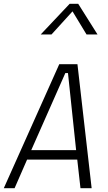

<svg xmlns="http://www.w3.org/2000/svg" viewBox="-50 -994 570 1014"><path d="M434 0H375L358 -151H93L27 0H-30L263 -655H359ZM115 -201H352L309 -608H295ZM165 -812 318 -974H363L465 -812H407L333 -934L222 -812Z"/></svg>

Font: TypoPRO Lekton
Style: Italic
Weight: 400
Italic angle: -9.3°
Designer: Paolo Mazzetti, Luciano Perondi, Raffaele Flato, Elena Papassissa, Emilio Macchia, Michela Povoleri, Tobias Seemiller, R
Version: Version 3.000